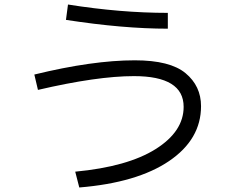

<svg xmlns="http://www.w3.org/2000/svg" viewBox="-20 -790 1040 850"><path d="M132 -460Q390 -523 577 -523Q733 -523 801.5 -466Q870 -409 870 -320Q870 -173 728.5 -77Q587 19 331 40L313 -30Q545 -52 669 -130Q793 -208 793 -317Q793 -453 573 -453Q410 -453 148 -392ZM272 -702 281 -770Q513 -733 723 -733V-663Q525 -663 272 -702Z"/></svg>

Font: M PLUS 1p
Style: Regular
Weight: 400
Version: Version 1.062